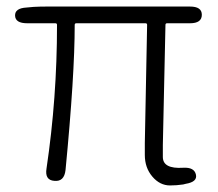

<svg xmlns="http://www.w3.org/2000/svg" viewBox="-20 -553 664 586"><path d="M539 10Q519 13 499 13Q468 13 445 -14Q422 -41 422 -80Q422 -98 422 -116L429 -477Q429 -482 424 -482H213Q208 -482 208 -477Q208 -323 180 -34Q176 2 146 -1Q116 -3 122 -39Q154 -254 154 -477Q154 -482 149 -482H63Q27 -482 26 -505Q25 -528 61 -530L83 -532Q102 -533 121 -533H560Q596 -533 596 -508Q596 -482 560 -482H490Q485 -482 485 -477L477 -110Q477 -92 477 -74Q477 -37 539 -41Q573 -43 578 -20Q583 2 547 8Z"/></svg>

Font: Resource Han Rounded KR Light
Style: Regular
Weight: 300
Designer: Cyano Hao (round all glyphs); Ryoko NISHIZUKA 西塚涼子 (kana, bopomofo & ideographs); Paul D. Hunt (Latin, Greek & Cyrillic)
Foundry: Cyano Hao
Version: 0.990